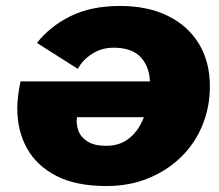

<svg xmlns="http://www.w3.org/2000/svg" viewBox="-20 -614 735 644"><path d="M337 10Q235 10 169 -24Q103 -58 70.5 -116.5Q38 -175 38 -250Q38 -272 41 -295Q44 -318 49 -341H556L537 -221H238Q235 -199 242.5 -177Q250 -155 272.5 -140Q295 -125 336 -125Q376 -125 404 -143.5Q432 -162 449.5 -193Q467 -224 475 -261Q483 -298 483 -334Q483 -387 453.5 -420.5Q424 -454 361 -454Q321 -454 289 -433.5Q257 -413 241 -383L104 -470Q148 -526 217 -560Q286 -594 383 -594Q475 -594 542.5 -561Q610 -528 647 -467.5Q684 -407 684 -324Q684 -255 659 -194Q634 -133 587.5 -87.5Q541 -42 477.5 -16Q414 10 337 10Z"/></svg>

Font: Rokkitt SemiBold Black
Style: Italic
Weight: 900
Italic angle: -9°
Version: Version 3.103